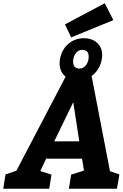

<svg xmlns="http://www.w3.org/2000/svg" viewBox="-85 -1162 755 1182"><path d="M282 -771C282 -737 296 -708 319 -690L16 -111L-51 -88L-65 0H218L232 -87L163 -109L199 -185H420L432 -112L353 -87L339 0H635L650 -88L592 -108L479 -694C519 -723 544 -772 544 -824C544 -890 493 -927 431 -927C343 -927 282 -854 282 -771ZM613 -1038 560 -1142 315 -1012 353 -932ZM403 -292H249L366 -533ZM421 -855C449 -855 461 -840 461 -812C461 -777 440 -740 405 -740C378 -740 365 -755 365 -783C365 -818 386 -855 421 -855Z"/></svg>

Font: Bitter
Style: Bold Italic
Weight: 700
Designer: Sol Matas
Foundry: Sol Matas
Version: Version 1.002